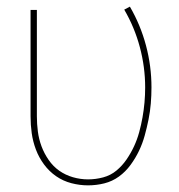

<svg xmlns="http://www.w3.org/2000/svg" viewBox="-20 -550 540 578"><path d="M245 8Q220 8 195 1.5Q170 -5 149 -19.5Q128 -34 112.5 -55Q97 -76 88 -100Q79 -124 75.5 -149Q72 -174 72 -200V-520H91V-200Q91 -177 94 -154Q97 -131 105 -109.5Q113 -88 126.5 -68.5Q140 -49 158.5 -36Q177 -23 199.5 -16.5Q222 -10 245 -10Q268 -10 290.5 -16Q313 -22 330.5 -36.5Q348 -51 361 -70Q374 -89 383.5 -109.5Q393 -130 399 -152Q405 -174 409 -196.5Q413 -219 415 -241.5Q417 -264 417 -287Q417 -348 401 -408Q385 -468 354 -521L371 -530Q403 -475 419.5 -413Q436 -351 436 -287Q436 -263 434 -238.5Q432 -214 427 -189.5Q422 -165 415.5 -141.5Q409 -118 398.5 -96Q388 -74 373 -53.5Q358 -33 338 -18.5Q318 -4 294 2Q270 8 245 8Z"/></svg>

Font: Zed Mono Thin
Style: Regular
Weight: 100
Monospace: yes
Designer: Belleve Invis
Foundry: Belleve Invis
Version: Version 1.0.0; ttfautohint (v1.8.4)